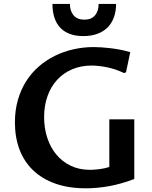

<svg xmlns="http://www.w3.org/2000/svg" viewBox="-20 -970 793 999"><path d="M678.7 -38.6Q608.9 -12.2 546.6 -1.2Q484.4 9.8 426.8 9.8Q336.9 9.8 268.1 -14.6Q199.2 -39.1 152.3 -84Q105.5 -128.9 81.5 -192.1Q57.6 -255.4 57.6 -333Q57.6 -396 73 -449.7Q88.4 -503.4 116 -547.1Q143.6 -590.8 181.9 -624Q220.2 -657.2 265.9 -679.7Q311.5 -702.1 362.8 -713.6Q414.1 -725.1 467.8 -725.1Q485.4 -725.1 507.8 -723.6Q530.3 -722.2 555.2 -719.2Q580.1 -716.3 606.2 -711.2Q632.3 -706.1 657.7 -698.7L635.7 -594.2L626 -589.8Q577.6 -612.3 533.7 -620.6Q489.7 -628.9 457.5 -628.9Q400.9 -628.9 355.2 -609.4Q309.6 -589.8 277.1 -554.4Q244.6 -519 227.1 -469.5Q209.5 -419.9 209.5 -360.4Q209.5 -303.7 225.6 -253.9Q241.7 -204.1 272.5 -166.7Q303.2 -129.4 347.4 -107.9Q391.6 -86.4 447.8 -86.4Q469.2 -86.4 497.1 -89.8Q524.9 -93.3 548.8 -101.1V-349.1H678.7ZM418.9 -867.7Q455.6 -867.7 474.4 -890.1Q493.2 -912.6 493.2 -949.7H584Q584 -910.6 572.5 -879.4Q561 -848.1 539.3 -826.7Q517.6 -805.2 485.8 -793.7Q454.1 -782.2 413.6 -782.2Q373 -782.2 342.8 -793.7Q312.5 -805.2 292.5 -826.9Q272.5 -848.6 262.7 -879.6Q252.9 -910.6 252.9 -949.7H343.8Q343.8 -912.6 363 -890.1Q382.3 -867.7 418.9 -867.7Z"/></svg>

Font: Proza Libre
Style: SemiBold
Weight: 600
Designer: Jasper de Waard
Foundry: Jasper de Waard
Version: Version 1.000; ttfautohint (v1.4.1.8-43bc) -l 8 -r 50 -G 200